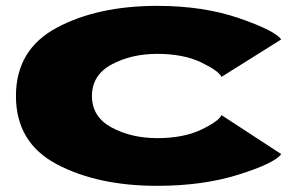

<svg xmlns="http://www.w3.org/2000/svg" viewBox="-20 -610 1017 638"><path d="M502.5 7.5Q304.5 7.5 168.8 -64.2Q33 -136 33 -291Q33 -445.5 168.8 -518Q304.5 -590.5 502.5 -590.5Q655 -590.5 773.8 -549.8Q892.5 -509 914.5 -479L716 -354.5Q707 -374.5 648.2 -402.8Q589.5 -431 502.5 -431Q416.5 -431 351 -395.8Q285.5 -360.5 285.5 -291Q285.5 -221.5 351.2 -186.2Q417 -151 502.5 -151Q589.5 -151 648.2 -179Q707 -207 716 -227.5L914.5 -98Q892.5 -67.5 773.5 -30Q654.5 7.5 502.5 7.5Z"/></svg>

Font: Anybody UltraExpanded ExtraBold
Style: Regular
Weight: 800
Width: 9
Designer: Tyler Finck
Foundry: Etcetera Type Company
Version: Version 1.010; ttfautohint (v1.8.3) -l 8 -r 50 -G 200 -x 14 